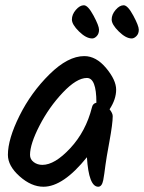

<svg xmlns="http://www.w3.org/2000/svg" viewBox="-20 -724 547 729"><path d="M480 -578Q458 -578 431 -604.5Q404 -631 404 -650Q404 -669 419 -686.5Q434 -704 449.5 -704Q465 -704 486 -665Q507 -626 507 -611Q507 -596 498 -587Q489 -578 480 -578ZM300 -511Q345 -511 383 -465.5Q421 -420 421 -383.5Q421 -347 396 -309Q408 -294 408 -283Q408 -255 395.5 -187Q383 -119 380.5 -98Q378 -77 376 -64.5Q374 -52 372 -40Q367 -15 353 -15Q317 -15 310 -127Q220 -15 145 -15Q99 -15 54.5 -54.5Q10 -94 10 -136Q10 -196 54 -284.5Q98 -373 168 -442Q238 -511 300 -511ZM346 -335Q346 -428 310 -428Q271 -428 218.5 -372.5Q166 -317 130 -247Q94 -177 94 -136Q94 -119 108 -108.5Q122 -98 141 -98Q188 -98 247 -161.5Q306 -225 329 -316Q332 -331 346 -334ZM330 -578Q307 -578 280 -604.5Q253 -631 253 -650Q253 -669 268 -686.5Q283 -704 298.5 -704Q314 -704 335 -665Q356 -626 356 -611Q356 -596 347.5 -587Q339 -578 330 -578Z"/></svg>

Font: Kalam
Style: Regular
Weight: 400
Designer: Lipi Raval (Devanagari and Latin), Jonny Pinhorn (Latin)
Foundry: Indian Type Foundry
Version: Version 2.001;PS 1.0;hotconv 1.0.79;makeotf.lib2.5.61930; tt